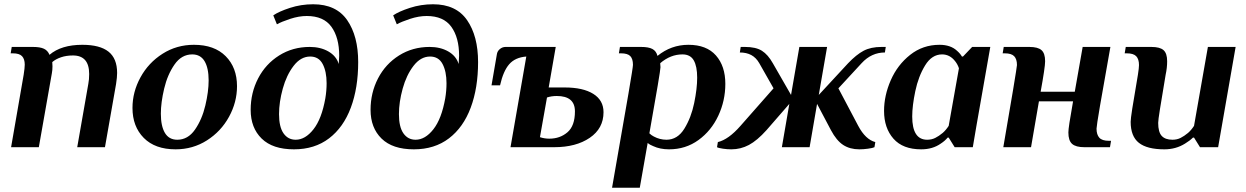

<svg xmlns="http://www.w3.org/2000/svg" viewBox="-20 -690 5840 900"><path d="M91 -340Q96 -372 96 -387Q96 -413 83.5 -426.5Q71 -440 40 -440H30L35 -470H134Q168 -470 186 -461.5Q204 -453 212 -433Q267 -480 366 -480Q448 -480 488.5 -448Q529 -416 529 -348Q529 -328 524 -296L472 0H342L394 -297Q398 -317 398 -343Q398 -430 322 -430Q291 -430 266 -421.5Q241 -413 225 -399Q226 -392 226 -379Q226 -361 223 -346L162 0H32Z M601 -184Q601 -259 638.5 -327.5Q676 -396 742 -438Q808 -480 889 -480Q985 -480 1038 -426.5Q1091 -373 1091 -286Q1091 -211 1053.5 -142.5Q1016 -74 950 -32Q884 10 803 10Q707 10 654 -43.5Q601 -97 601 -184ZM958 -313Q958 -371 939 -403Q920 -435 881 -435Q831 -435 798 -387.5Q765 -340 749.5 -274.5Q734 -209 734 -157Q734 -99 753 -67Q772 -35 811 -35Q861 -35 894 -82.5Q927 -130 942.5 -195.5Q958 -261 958 -313Z M1155 -175Q1155 -255 1190 -322.5Q1225 -390 1288.5 -430Q1352 -470 1432 -470Q1482 -470 1519 -449Q1556 -428 1568 -390Q1570 -416 1570 -429Q1570 -514 1533.5 -564.5Q1497 -615 1418 -615Q1381 -615 1340 -601.5Q1299 -588 1278 -576L1261 -618Q1287 -636 1339 -653Q1391 -670 1448 -670Q1556 -670 1607.5 -595.5Q1659 -521 1659 -399Q1659 -278 1624.5 -185.5Q1590 -93 1522.5 -41.5Q1455 10 1358 10Q1258 10 1206.5 -40.5Q1155 -91 1155 -175ZM1505 -229Q1511 -265 1511 -300Q1511 -355 1492.5 -390Q1474 -425 1434 -425Q1390 -425 1356.5 -381.5Q1323 -338 1305.5 -274.5Q1288 -211 1288 -155Q1288 -95 1309 -65Q1330 -35 1366 -35Q1411 -35 1449.5 -84Q1488 -133 1505 -229Z M1717 -175Q1717 -255 1752 -322.5Q1787 -390 1850.5 -430Q1914 -470 1994 -470Q2044 -470 2081 -449Q2118 -428 2130 -390Q2132 -416 2132 -429Q2132 -514 2095.5 -564.5Q2059 -615 1980 -615Q1943 -615 1902 -601.5Q1861 -588 1840 -576L1823 -618Q1849 -636 1901 -653Q1953 -670 2010 -670Q2118 -670 2169.5 -595.5Q2221 -521 2221 -399Q2221 -278 2186.5 -185.5Q2152 -93 2084.5 -41.5Q2017 10 1920 10Q1820 10 1768.5 -40.5Q1717 -91 1717 -175ZM2067 -229Q2073 -265 2073 -300Q2073 -355 2054.5 -390Q2036 -425 1996 -425Q1952 -425 1918.5 -381.5Q1885 -338 1867.5 -274.5Q1850 -211 1850 -155Q1850 -95 1871 -65Q1892 -35 1928 -35Q1973 -35 2011.5 -84Q2050 -133 2067 -229Z M2447 -425Q2395 -421 2367 -389Q2339 -357 2324 -290H2284L2309 -435Q2311 -450 2323 -460Q2335 -470 2350 -470H2585L2552 -280H2627Q2713 -280 2761 -250Q2809 -220 2809 -164Q2809 -88 2744.5 -44Q2680 0 2578 0H2373ZM2675 -168Q2675 -240 2590 -240Q2565 -240 2544 -233L2511 -47Q2532 -40 2555 -40Q2605 -40 2640 -70Q2675 -100 2675 -168Z M2947 -386Q2947 -414 2934.5 -427Q2922 -440 2891 -440H2881L2886 -470H2985Q3020 -470 3038 -460.5Q3056 -451 3062 -428Q3126 -480 3207 -480Q3292 -480 3336 -430Q3380 -380 3380 -297Q3380 -218 3347 -147.5Q3314 -77 3254 -33.5Q3194 10 3116 10Q3074 10 3042 -5Q3026 -11 3016 -20L2979 190H2849Q2905 -129 2926 -252Q2947 -375 2947 -386ZM3248 -326Q3248 -379 3232 -407Q3216 -435 3179 -435Q3123 -435 3075 -394V-389L3076 -375Q3076 -357 3024 -65Q3033 -56 3045 -50Q3073 -35 3104 -35Q3156 -35 3188 -87Q3220 -139 3234 -207Q3248 -275 3248 -326Z M3341 0 3345 -24Q3395 -36 3451 -100L3606 -276L3539 -394Q3524 -420 3501.5 -432Q3479 -444 3448 -444L3452 -470H3472Q3523 -470 3551.5 -452Q3580 -434 3603 -393L3688 -245L3727 -470H3857L3818 -245L3955 -393Q3994 -434 4028 -452Q4062 -470 4112 -470H4132L4128 -444Q4065 -444 4019 -394L3910 -276L4003 -100Q4037 -36 4083 -24L4079 0Q4071 4 4049 7Q4027 10 4008 10Q3964 10 3932.5 -10.5Q3901 -31 3875 -80L3810 -203L3775 0H3645L3680 -203L3573 -80Q3529 -31 3490.5 -10.5Q3452 10 3408 10Q3389 10 3368.5 7Q3348 4 3341 0Z M4124 -170Q4124 -242 4155.5 -314Q4187 -386 4246.5 -433Q4306 -480 4384 -480Q4436 -480 4466 -452Q4481 -439 4489 -425H4494L4537 -470H4622L4557 -100L4540 0H4455L4427 -45H4422Q4410 -30 4390 -17Q4352 10 4298 10Q4212 10 4168 -40Q4124 -90 4124 -170ZM4399 -67Q4414 -80 4427 -100L4475 -370Q4469 -388 4458 -402Q4433 -435 4396 -435Q4348 -435 4316.5 -383.5Q4285 -332 4270.5 -263Q4256 -194 4256 -144Q4256 -35 4326 -35Q4347 -35 4364 -43.5Q4381 -52 4399 -67Z M4729 -270Q4747 -379 4747 -385Q4747 -413 4734 -426.5Q4721 -440 4690 -440H4680L4685 -470H4805Q4845 -470 4862 -455Q4879 -440 4879 -403Q4879 -375 4858 -260H5018L5055 -470H5185Q5120 -109 5120 -87Q5120 -59 5133 -44.5Q5146 -30 5178 -30H5188L5183 0H5063Q5023 0 5005.5 -15.5Q4988 -31 4988 -69Q4988 -81 4993 -114.5Q4998 -148 5010 -215H4850L4813 0H4683Z M5280 -119Q5280 -133 5287.5 -181Q5295 -229 5314 -340Q5319 -372 5319 -385Q5319 -413 5306 -426.5Q5293 -440 5262 -440H5252L5257 -470H5377Q5417 -470 5434 -455Q5451 -440 5451 -403Q5451 -372 5444 -340Q5425 -227 5417 -176.5Q5409 -126 5409 -114Q5409 -71 5425.5 -53Q5442 -35 5476 -35Q5497 -35 5514 -43.5Q5531 -52 5549 -67Q5564 -80 5577 -100L5642 -470H5772L5690 0H5605L5577 -45H5572Q5558 -31 5535 -17Q5492 10 5438 10Q5357 10 5318.5 -20.5Q5280 -51 5280 -119Z"/></svg>

Font: Philosopher
Style: Bold Italic
Weight: 700
Italic angle: -10°
Designer: Jovanny Lemonad
Foundry: Jovanny Lemonad
Version: Version 2.000